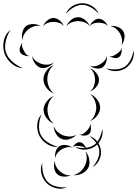

<svg xmlns="http://www.w3.org/2000/svg" viewBox="-107 -846 846 1185"><path d="M299 -760Q310 -790 339.5 -808Q369 -826 401 -826Q433 -826 462 -808Q491 -790 502 -760Q482 -785 454 -800.5Q426 -816 401 -816Q375 -816 347.5 -800.5Q320 -785 299 -760ZM303 -685Q311 -706 331.5 -723Q352 -740 375 -740Q397 -740 418 -723Q439 -706 447 -685Q432 -702 412.5 -709Q393 -716 375 -716Q357 -716 337.5 -709Q318 -702 303 -685ZM160 -685Q166 -704 184.5 -719.5Q203 -735 223 -735Q243 -735 261.5 -719.5Q280 -704 287 -685Q274 -700 256.5 -705.5Q239 -711 223 -711Q207 -711 190 -705.5Q173 -700 160 -685ZM447 -685Q453 -702 469 -716Q485 -730 502 -730Q520 -730 536 -716Q552 -702 558 -685Q547 -698 531.5 -702Q516 -706 502 -706Q488 -706 473 -702Q458 -698 447 -685ZM32 -598Q25 -620 31 -645.5Q37 -671 54 -685Q72 -698 98.5 -697.5Q125 -697 144 -685Q122 -690 102.5 -683.5Q83 -677 69 -666Q55 -655 44 -638Q33 -621 32 -598ZM574 -685Q595 -689 619 -680Q643 -671 654 -652Q665 -634 660.5 -608.5Q656 -583 642 -567Q649 -587 645.5 -606Q642 -625 633 -640Q625 -655 610 -668Q595 -681 574 -685ZM35 -425Q-4 -427 -35.5 -454Q-67 -481 -80 -518Q-92 -556 -83 -596.5Q-74 -637 -43 -661Q-64 -628 -72 -589.5Q-80 -551 -70 -522Q-60 -492 -31 -466Q-2 -440 35 -425ZM75 -500Q61 -498 43 -504Q25 -510 18 -523Q11 -536 16.5 -554Q22 -572 32 -583Q26 -569 30 -556.5Q34 -544 40 -534Q45 -523 53 -513Q61 -503 75 -500ZM642 -551Q646 -537 642 -519Q638 -501 627 -493Q615 -485 597 -488.5Q579 -492 567 -500Q581 -496 592.5 -501.5Q604 -507 613 -513Q623 -520 632 -528.5Q641 -537 642 -551ZM717 -536Q724 -505 709.5 -474Q695 -443 668 -425Q641 -408 607 -407Q573 -406 548 -425Q578 -416 609.5 -418Q641 -420 663 -434Q684 -448 698.5 -476Q713 -504 717 -536ZM225 -460Q212 -443 188 -432.5Q164 -422 143 -428Q122 -435 107.5 -456.5Q93 -478 91 -500Q100 -480 116.5 -468.5Q133 -457 150 -451Q166 -446 186.5 -447Q207 -448 225 -460ZM551 -500Q555 -482 547.5 -460.5Q540 -439 524 -429Q508 -420 485.5 -424Q463 -428 449 -440Q467 -434 483 -438Q499 -442 512 -450Q525 -457 536.5 -469.5Q548 -482 551 -500ZM225 -269Q199 -279 180 -304Q161 -329 161 -357Q161 -384 180 -409.5Q199 -435 225 -444Q204 -427 194.5 -403Q185 -379 185 -357Q185 -335 194.5 -311Q204 -287 225 -269ZM449 -424Q470 -417 487 -396Q504 -375 504 -353Q504 -330 487 -309.5Q470 -289 449 -281Q466 -296 473 -315.5Q480 -335 480 -353Q480 -371 473 -390.5Q466 -410 449 -424ZM449 -265Q474 -256 492.5 -232Q511 -208 511 -182Q511 -156 492.5 -132Q474 -108 449 -99Q469 -115 478 -138Q487 -161 487 -182Q487 -203 478 -226Q469 -249 449 -265ZM225 -83Q200 -92 181 -116.5Q162 -141 162 -168Q162 -195 181 -219.5Q200 -244 225 -254Q204 -236 195 -213Q186 -190 186 -168Q186 -147 195 -123.5Q204 -100 225 -83ZM253 60Q217 64 185 44Q153 24 136 -8Q120 -40 123 -78Q126 -116 150 -142Q136 -110 134 -74Q132 -38 145 -13Q158 13 188 32.5Q218 52 253 60ZM449 -83Q455 -69 454.5 -50Q454 -31 444 -20Q433 -9 414 -9Q395 -9 381 -15Q396 -14 407 -21Q418 -28 427 -37Q435 -45 442.5 -56.5Q450 -68 449 -83ZM365 -15Q350 3 323.5 12Q297 21 275 12Q253 4 239 -19.5Q225 -43 225 -67Q233 -45 249.5 -31Q266 -17 284 -10Q301 -4 323 -3.5Q345 -3 365 -15ZM524 -51Q531 -20 517 10.5Q503 41 477 59Q450 76 416 77.5Q382 79 357 60Q387 69 418.5 66.5Q450 64 471 50Q492 37 506 8.5Q520 -20 524 -51ZM444 -6Q474 2 493.5 27.5Q513 53 516 84Q519 114 504.5 143Q490 172 463 185Q484 164 496 136.5Q508 109 506 85Q504 60 486.5 35.5Q469 11 444 -6ZM340 65Q346 53 359.5 41.5Q373 30 387 32Q400 33 411.5 47Q423 61 426 74Q418 63 406.5 60Q395 57 384 55Q373 54 361 54.5Q349 55 340 65ZM234 130Q230 111 237 88.5Q244 66 261 56Q277 46 300.5 49.5Q324 53 340 65Q321 59 304 63.5Q287 68 273 76Q260 84 248.5 97.5Q237 111 234 130ZM420 89Q438 107 443.5 136.5Q449 166 438 189Q426 212 399 225Q372 238 346 235Q371 229 389 213Q407 197 416 178Q426 160 428 136Q430 112 420 89ZM330 235Q312 245 287 244Q262 243 246 229Q231 215 227.5 190.5Q224 166 232 146Q231 167 240.5 183.5Q250 200 262 211Q275 222 292 230Q309 238 330 235ZM306 310Q275 324 240 315.5Q205 307 181 284Q157 260 148.5 225Q140 190 154 159Q151 193 160 225.5Q169 258 188 277Q207 296 239.5 304.5Q272 313 306 310Z"/></svg>

Font: Rubik Puddles
Style: Regular
Weight: 400
Designer: Hubert and Fischer, NaN
Foundry: Hubert and Fischer, NaN
Version: Version 2.200